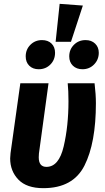

<svg xmlns="http://www.w3.org/2000/svg" viewBox="-20 -965 546 1001"><path d="M480 -427Q480 -220 420.5 -102Q361 16 206 16Q119 16 76 -28.5Q33 -73 33 -139Q33 -149 35 -167L86 -531H233L183 -165Q182 -158 182 -145Q182 -95 222 -95Q287 -95 312 -201.5Q337 -308 337 -437Q337 -492 333 -531H473Q480 -472 480 -427ZM291 -945 412 -936 350 -747H270ZM267 -690Q267 -653 242.5 -628.5Q218 -604 182 -604Q151 -604 132.5 -622.5Q114 -641 114 -671Q114 -707 138.5 -731.5Q163 -756 199 -756Q230 -756 248.5 -738Q267 -720 267 -690ZM495 -690Q495 -654 470.5 -629Q446 -604 410 -604Q379 -604 360 -622.5Q341 -641 341 -671Q341 -707 365.5 -731.5Q390 -756 426 -756Q457 -756 476 -737.5Q495 -719 495 -690Z"/></svg>

Font: Fira Sans Condensed
Style: Bold Italic
Weight: 700
Width: 3
Italic angle: -8°
Designer: Carrois Corporate & Edenspiekermann AG
Foundry: Carrois Corporate GbR & Edenspiekermann AG
Version: Version 4.203